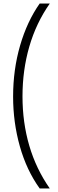

<svg xmlns="http://www.w3.org/2000/svg" viewBox="-20 -886 330 1084"><path d="M54 -341Q54 -493 93.5 -629Q133 -765 204 -866H261Q184 -756 145.5 -623Q107 -490 107 -342Q107 -194 145.5 -63Q184 68 261 178H204Q130 75 92 -60Q54 -195 54 -341Z"/></svg>

Font: Noto Sans Malayalam UI ExtraCondensed Light
Style: Regular
Weight: 300
Width: 2
Designer: Jelle Bosma - Monotype Design Team
Foundry: Monotype Imaging Inc.
Version: Version 2.104; ttfautohint (v1.8.4.7-5d5b)